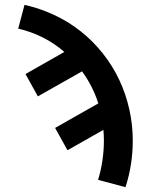

<svg xmlns="http://www.w3.org/2000/svg" viewBox="-20 -548 640 791"><path d="M497 223 384 193Q396 154 402 113Q408 72 408 31Q408 20 407.5 9Q407 -2 406 -13L258 71L207 -21L385 -122Q374 -157 357 -190.5Q340 -224 318 -254L136 -151L85 -243L245 -334Q205 -369 156.5 -393.5Q108 -418 55 -430L81 -528Q144 -514 203 -486.5Q262 -459 312.5 -419Q363 -379 403.5 -328Q444 -277 471.5 -218.5Q499 -160 513 -96.5Q527 -33 527 31Q527 80 519.5 128.5Q512 177 497 223Z"/></svg>

Font: Iosevka Custom Extended
Style: Bold
Weight: 700
Width: 7
Monospace: yes
Designer: Belleve Invis
Foundry: Belleve Invis
Version: Version 11.2.4; ttfautohint (v1.8.4)